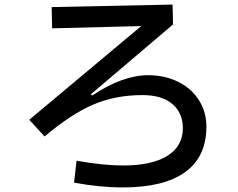

<svg xmlns="http://www.w3.org/2000/svg" viewBox="-20 -789 1040 840"><path d="M883 -235Q883 -103 790 -36Q697 31 518 31Q415 31 304 10L315 -86Q431 -65 518 -65Q645 -65 712.5 -107.5Q780 -150 780 -228Q780 -295 734 -334Q688 -373 603 -373Q484 -373 387 -331Q290 -289 175 -192L108 -265L598 -675L208 -665L206 -758L735 -769L737 -682L378 -377L383 -371Q517 -460 627 -460Q701 -460 759.5 -431Q818 -402 850.5 -350.5Q883 -299 883 -235Z"/></svg>

Font: IBM Plex Sans JP Medm
Style: Regular
Weight: 500
Designer: Mike Abbink; Paul van der Laan; Pieter van Rosmalen; Wujin Sim; Yejin Wi; Jinhee Kim; Boomi Park; Yona Kim; Kichan Ma
Foundry: Sandoll Inc.
Version: Version 1.002